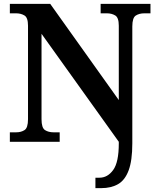

<svg xmlns="http://www.w3.org/2000/svg" viewBox="-20 -734 820 994"><path d="M474 240V186H495Q537 186 566 146Q595 106 595 9V0L195 -559V-117Q195 -72 213 -60.5Q231 -49 257 -49H289V0H31V-49H64Q89 -49 107 -60.5Q125 -72 125 -117V-601Q125 -643 106.5 -654Q88 -665 64 -665H31V-714H240L595 -216V-601Q595 -643 576.5 -654Q558 -665 534 -665H501V-714H759V-665H727Q701 -665 683 -653.5Q665 -642 665 -597V8Q665 97 646 148Q627 199 591 219.5Q555 240 504 240Z"/></svg>

Font: Noto Naskh Arabic UI Semi
Style: Bold
Weight: 700
Designer: Monotype Design Team, David Williams, Mohamad Dakak and Nizar Qandah
Foundry: Monotype Imaging Inc.
Version: Version 2.014; ttfautohint (v1.8.4.7-5d5b)